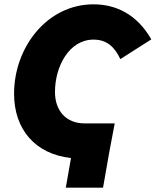

<svg xmlns="http://www.w3.org/2000/svg" viewBox="-20 -731 719 887"><path d="M284 136H456L485 -29L510 -161H370C285 -161 234 -220 234 -306C234 -425 300 -548 412 -548C473 -548 509 -515 536 -458L679 -549C612 -667 513 -711 412 -711C198 -711 45 -513 45 -298C45 -133 143 -19 308 -1Z"/></svg>

Font: Fixel Text 20240404 ExtraBold
Style: Italic
Weight: 800
Width: 4
Italic angle: -10°
Designer: AlfaBravo + MacPaw
Foundry: Kyrylo Tkachov, Marchela Mozhyna, Serhii Makarenko, Maria Weinstein, Zakhar Kryvoshyya
Version: Version 1.211;Glyphs 3.2 (3225)